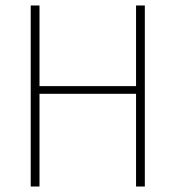

<svg xmlns="http://www.w3.org/2000/svg" viewBox="-20 -680 640 700"><path d="M92 0V-660H124V-366H476V-660H508V0H476V-338H124V0Z"/></svg>

Font: Source Code Pro ExtraLight
Style: Regular
Weight: 200
Monospace: yes
Designer: Paul D. Hunt, Teo Tuominen
Foundry: Adobe Systems Incorporated
Version: Version 2.030;PS 1.000;hotconv 16.6.51;makeotf.lib2.5.65220